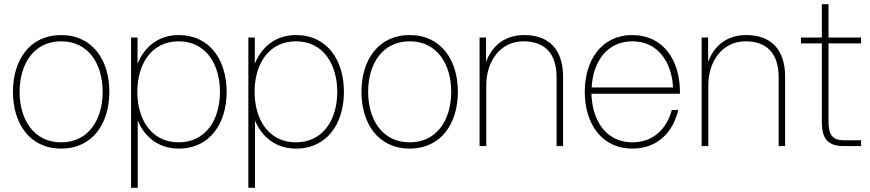

<svg xmlns="http://www.w3.org/2000/svg" viewBox="-20 -700 4170 920"><path d="M273 12C425 12 504 -110 504 -260C504 -410 425 -532 273 -532C121 -532 42 -410 42 -260C42 -110 121 12 273 12ZM74 -260C74 -392 141 -502 273 -502C405 -502 472 -392 472 -260C472 -128 405 -18 273 -18C141 -18 74 -128 74 -260Z M608 -520V200H640V-122C674 -42 741 12 836 12C987 12 1066 -110 1066 -260C1066 -410 987 -532 836 -532C740 -532 673 -477 639 -395V-520ZM638 -260C638 -392 705 -502 836 -502C967 -502 1034 -392 1034 -260C1034 -128 967 -18 836 -18C705 -18 638 -128 638 -260Z M1170 -520V200H1202V-122C1236 -42 1303 12 1398 12C1549 12 1628 -110 1628 -260C1628 -410 1549 -532 1398 -532C1302 -532 1235 -477 1201 -395V-520ZM1200 -260C1200 -392 1267 -502 1398 -502C1529 -502 1596 -392 1596 -260C1596 -128 1529 -18 1398 -18C1267 -18 1200 -128 1200 -260Z M1943 12C2095 12 2174 -110 2174 -260C2174 -410 2095 -532 1943 -532C1791 -532 1712 -410 1712 -260C1712 -110 1791 12 1943 12ZM1744 -260C1744 -392 1811 -502 1943 -502C2075 -502 2142 -392 2142 -260C2142 -128 2075 -18 1943 -18C1811 -18 1744 -128 1744 -260Z M2647 -329V0H2678V-333C2678 -462 2611 -532 2492 -532C2397 -532 2337 -479 2309 -403V-520H2278V0H2310V-291C2310 -406 2377 -502 2488 -502C2589 -502 2647 -446 2647 -329Z M3010 12C3129 12 3204 -64 3230 -173H3199C3175 -82 3109 -18 3010 -18C2884 -18 2817 -123 2814 -251H3238V-260C3238 -410 3159 -532 3010 -532C2861 -532 2782 -410 2782 -260C2782 -110 2861 12 3010 12ZM2815 -281C2821 -403 2888 -502 3010 -502C3132 -502 3199 -403 3205 -281Z M3711 -329V0H3742V-333C3742 -462 3675 -532 3556 -532C3461 -532 3401 -479 3373 -403V-520H3342V0H3374V-291C3374 -406 3441 -502 3552 -502C3653 -502 3711 -446 3711 -329Z M3918 -680V-520H3818V-492H3918V-122C3918 -58 3928 0 4022 0H4106V-28H4022C3958 -28 3950 -68 3950 -122V-492H4106V-520H3950V-680Z"/></svg>

Font: Aspekta 100
Style: Regular
Weight: 100
Designer: Ivo Dolenc
Version: Version 2.000